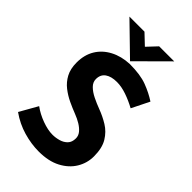

<svg xmlns="http://www.w3.org/2000/svg" viewBox="-277 -1033 1137 1137"><g transform="rotate(45 291.5 -464.5)"><path d="M488 -558Q446 -581 402.5 -596Q359 -611 321 -611Q274 -611 247 -592Q220 -573 220 -535Q220 -509 240.5 -488.5Q261 -468 293.5 -452Q326 -436 361 -423Q404 -407 444 -382.5Q484 -358 510 -315.5Q536 -273 536 -203Q536 -147 507 -99Q478 -51 422 -21.5Q366 8 284 8Q221 8 155.5 -11Q90 -30 32 -71L96 -184Q134 -156 183 -138Q232 -120 271 -120Q297 -120 323.5 -127.5Q350 -135 367.5 -153Q385 -171 385 -203Q385 -225 370.5 -243Q356 -261 331.5 -276Q307 -291 278 -302Q244 -315 208 -332Q172 -349 140.5 -373.5Q109 -398 89.5 -434.5Q70 -471 70 -524Q70 -588 98.5 -635Q127 -682 179 -709.5Q231 -737 299 -740Q388 -740 443.5 -719Q499 -698 543 -669ZM225 -937 303 -863 269 -853 348 -937H474L289 -753H288L99 -937Z"/></g></svg>

Font: Reem Kufi Fun
Style: Regular
Weight: 400
Designer: Khaled Hosny
Version: Version 1.005